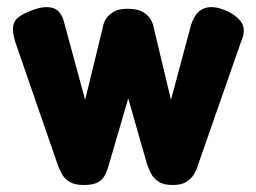

<svg xmlns="http://www.w3.org/2000/svg" viewBox="-20 -518 731 548"><path d="M219 10Q193 10 178.5 1Q164 -8 157 -21Q150 -34 146 -44L24 -397Q16 -423 17 -439Q18 -455 29.5 -466Q41 -477 65 -486Q102 -502 128 -496Q154 -490 163 -454L223 -233L273 -438Q275 -452 282.5 -464Q290 -476 304.5 -484.5Q319 -493 344 -493Q371 -493 386.5 -484.5Q402 -476 409.5 -463.5Q417 -451 419 -438L468 -233L524 -442Q535 -482 560 -493Q585 -504 622 -489Q657 -474 670 -452.5Q683 -431 667 -396L544 -44Q541 -33 533.5 -20.5Q526 -8 512 1Q498 10 473 10Q447 10 432.5 0.5Q418 -9 410.5 -23.5Q403 -38 399 -52L346 -237L292 -52Q287 -34 280.5 -20Q274 -6 260 2Q246 10 219 10Z"/></svg>

Font: Fredoka SemiCondensed SemiBold
Style: Regular
Weight: 600
Width: 4
Designer: Ben Nathan
Foundry: Milena B. Brandão, Ben Nathan
Version: Version 2.001